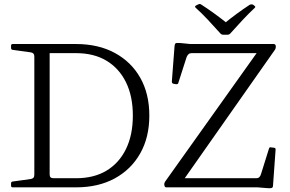

<svg xmlns="http://www.w3.org/2000/svg" viewBox="-20 -966 1493 990"><path d="M1292 -936Q1300 -931 1293 -925Q1263 -897 1232.5 -864.5Q1202 -832 1168 -794Q1162 -787 1154 -787H1130Q1122 -787 1116 -794Q1082 -832 1051 -865Q1020 -898 989 -926Q982 -932 990 -937Q993 -939 996 -940.5Q999 -942 1002 -943Q1009 -948 1017 -943Q1051 -921 1085.5 -896Q1120 -871 1155 -843H1134Q1168 -871 1201.5 -895.5Q1235 -920 1267 -941Q1274 -945 1282 -943Q1285 -942 1287.5 -940Q1290 -938 1292 -936ZM157 0V-739H236V-67Q236 -56 241 -51.5Q246 -47 257 -47H372Q464 -47 529 -86Q594 -125 629.5 -197.5Q665 -270 665 -370Q665 -470 629.5 -542Q594 -614 529 -653Q464 -692 372 -692H236V-739H372Q487 -739 572 -693Q657 -647 703.5 -564.5Q750 -482 750 -370Q750 -258 703 -175Q656 -92 571.5 -46Q487 0 372 0ZM37 -730Q37 -739 45 -739H236V-522H157V-673Q157 -684 153 -689Q149 -694 139 -696L45 -709Q37 -710 37 -719ZM45 0Q37 0 37 -9V-20Q37 -29 45 -30L139 -43Q149 -45 153 -50Q157 -55 157 -66V-217H236V0ZM837 0Q830 0 828 -9L827 -13Q826 -21 831 -29L1316 -710L1315 -692H968Q958 -692 952 -686.5Q946 -681 942 -671L899 -537Q897 -531 887 -532L874 -534Q866 -537 866 -545L880 -728Q881 -736 883 -740Q885 -744 892 -744.5Q899 -745 912 -744L961 -739H1392Q1399 -739 1402 -730V-725Q1403 -718 1398 -710L917 -25L898 -47H1300Q1311 -47 1317 -52.5Q1323 -58 1326 -69L1367 -200Q1370 -209 1378 -206L1394 -204Q1402 -203 1401 -194L1388 -13Q1388 -5 1386 -1Q1384 3 1377.5 4Q1371 5 1357 4L1308 0Z"/></svg>

Font: Hahmlet Light
Style: Regular
Weight: 300
Designer: Minjoo Ham & Mark Frömberg
Foundry: hypertype
Version: Version 1.002